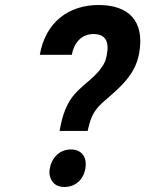

<svg xmlns="http://www.w3.org/2000/svg" viewBox="-20 -741 580 767"><path d="M374 -721C256 -721 162 -654 139 -522H267C276 -573 308 -605 353 -605C400 -605 417 -577 407 -523C405 -511 402 -500 397 -490C370 -437 315 -407 279 -366C247 -330 229 -282 218 -218H330C333 -231 336 -242 339 -253C350 -290 370 -314 394 -335C426 -363 458 -389 485 -422C508 -450 528 -483 536 -529C559 -659 492 -721 374 -721ZM321 -68C329 -115 305 -144 263 -144C221 -144 187 -114 179 -68C177 -57 177 -48 179 -39C185 -13 203 6 237 6C279 6 313 -21 321 -68Z"/></svg>

Font: Asimov
Style: NarIt
Weight: 500
Designer: Google
Version: Version 2.000980; 2014